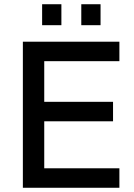

<svg xmlns="http://www.w3.org/2000/svg" viewBox="-20 -887 634 907"><path d="M88 0V-690H544V-598H189V-406H514V-314H189V-92H544V0ZM179 -768V-867H270V-768ZM364 -768V-867H455V-768Z"/></svg>

Font: Oxanium ExtraLight Medium
Style: Regular
Weight: 500
Version: Version 2.000